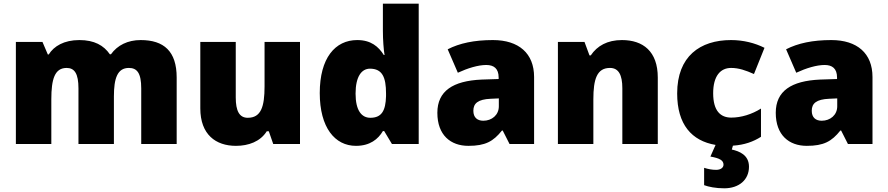

<svg xmlns="http://www.w3.org/2000/svg" viewBox="-20 -780 4809 1040"><path d="M742 -563C672 -563 616 -535 581 -486H575C542 -534 491 -563 410 -563C327 -563 272 -530 244 -485H239L210 -553H66V0H258V-242C258 -351 276 -412 341 -412C384 -412 405 -381 405 -301V0H597V-258C597 -356 616 -412 678 -412C722 -412 745 -385 745 -301V0H937V-360C937 -502 868 -563 742 -563Z M1605 -553H1413V-312C1413 -202 1394 -142 1322 -142C1276 -142 1257 -180 1257 -252V-553H1065V-193C1065 -51 1149 10 1258 10C1326 10 1390 -13 1425 -69H1436L1460 0H1605Z M1908 10C1984 10 2028 -26 2054 -70H2061L2103 0H2248V-760H2054V-613C2054 -566 2058 -510 2063 -482H2059C2030 -528 1989 -563 1915 -563C1795 -563 1712 -465 1712 -276C1712 -89 1794 10 1908 10ZM1986 -142C1939 -142 1906 -181 1906 -273C1906 -366 1939 -408 1984 -408C2051 -408 2071 -361 2071 -274V-259C2069 -180 2047 -142 1986 -142Z M2650 -563C2549 -563 2469 -546 2405 -513L2460 -386C2514 -411 2570 -428 2614 -428C2655 -428 2681 -409 2681 -360V-352L2589 -349C2433 -342 2349 -287 2349 -169C2349 -48 2421 10 2517 10C2609 10 2652 -14 2699 -73H2703L2740 0H2873V-363C2873 -491 2790 -563 2650 -563ZM2682 -247V-204C2682 -157 2644 -126 2598 -126C2566 -126 2544 -143 2544 -180C2544 -220 2569 -242 2638 -245Z M3349 -563C3270 -563 3215 -532 3180 -480H3173L3146 -553H3002V0H3194V-242C3194 -351 3213 -412 3284 -412C3331 -412 3351 -374 3351 -302V0H3543V-360C3543 -502 3463 -563 3349 -563Z M4037 123C4037 59 3984 39 3944 30L3950 9C4013 5 4061 -13 4102 -39V-192C4053 -161 3995 -143 3941 -143C3883 -143 3843 -179 3843 -275C3843 -368 3882 -412 3940 -412C3982 -412 4019 -399 4064 -379L4121 -521C4069 -547 4007 -563 3940 -563C3772 -563 3648 -475 3648 -274C3648 -105 3727 -17 3856 5L3828 68C3879 77 3899 89 3899 112C3899 128 3884 140 3859 140C3837 140 3816 136 3794 129V223C3818 232 3857 240 3903 240C3983 240 4037 194 4037 123Z M4483 -563C4382 -563 4302 -546 4238 -513L4293 -386C4347 -411 4403 -428 4447 -428C4488 -428 4514 -409 4514 -360V-352L4422 -349C4266 -342 4182 -287 4182 -169C4182 -48 4254 10 4350 10C4442 10 4485 -14 4532 -73H4536L4573 0H4706V-363C4706 -491 4623 -563 4483 -563ZM4515 -247V-204C4515 -157 4477 -126 4431 -126C4399 -126 4377 -143 4377 -180C4377 -220 4402 -242 4471 -245Z"/></svg>

Font: Noto Sans UI Black
Style: Regular
Weight: 900
Designer: Monotype Design Team
Foundry: Monotype Imaging Inc.
Version: Version 1.901